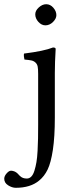

<svg xmlns="http://www.w3.org/2000/svg" viewBox="-68 -667 360 910"><path d="M99.1 -599.1Q99.1 -616.7 116 -631.8Q132.8 -647 150.9 -647Q170.4 -647 184.8 -630.4Q199.2 -613.8 199.2 -595.2Q199.2 -578.6 183.1 -562.7Q167 -546.9 147 -546.9Q128.9 -546.9 114 -563.2Q99.1 -579.6 99.1 -599.1ZM112.8 -316.9Q112.8 -339.4 110.6 -351.1Q108.4 -362.8 100.3 -370.4Q92.3 -377.9 81.3 -380.4Q70.3 -382.8 47.9 -384.8Q46.4 -389.6 45.4 -398.9Q44.4 -408.2 45.9 -413.1Q142.1 -425.3 183.1 -441.9Q195.8 -441.9 195.8 -435.1Q191.9 -370.6 191.9 -320.8V-109.9Q191.9 -18.1 182.6 43.2Q173.3 104.5 157.7 136.7Q142.1 168.9 117.2 189Q76.2 223.1 6.8 223.1Q-10.7 223.1 -29.3 211.4Q-47.9 199.7 -47.9 180.2Q-47.9 167.5 -36.6 154.8Q-25.4 142.1 -16.1 142.1Q-10.7 142.1 -5.6 143.6Q-0.5 145 2.9 146.5Q6.3 147.9 10.7 151.4Q15.1 154.8 16.8 156.7Q18.6 158.7 22.5 163.1L27.8 168Q39.1 179.2 59.1 179.2Q71.3 179.2 80.3 169.9Q89.4 160.6 95.2 141.8Q101.1 123 104.7 101.6Q108.4 80.1 110.1 48.1Q111.8 16.1 112.3 -11Q112.8 -38.1 112.8 -76.2Z"/></svg>

Font: Linux Libertine G
Style: Regular
Weight: 400
Designer: Philipp H. Poll
Foundry: Philipp H. Poll
Version: Version 4.7.5